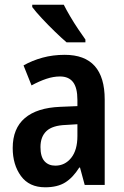

<svg xmlns="http://www.w3.org/2000/svg" viewBox="-20 -786 527 816"><path d="M255 -553Q425 -553 425 -363V0H340L320 -74H317Q290 -31 257 -10.5Q224 10 172 10Q104 10 69 -38Q34 -86 34 -157Q34 -240 85.5 -284Q137 -328 236 -332L309 -335V-361Q309 -413 290.5 -437Q272 -461 235 -461Q207 -461 177 -451Q147 -441 114 -423L80 -508Q117 -529 161 -541Q205 -553 255 -553ZM260 -255Q203 -253 177.5 -229Q152 -205 152 -161Q152 -120 169 -101Q186 -82 215 -82Q256 -82 282.5 -115Q309 -148 309 -208V-258ZM251 -766Q262 -744 278.5 -716Q295 -688 312.5 -662Q330 -636 343 -618V-606H263Q243 -623 214 -651Q185 -679 158 -708Q131 -737 117 -756V-766Z"/></svg>

Font: Noto Sans Thai Looped Condensed SemiBold
Style: Regular
Weight: 600
Width: 3
Designer: Sasikarn Vongin, Ben Mitchell
Foundry: The Fontpad Ltd
Version: Version 1.001; ttfautohint (v1.8.4.7-5d5b)